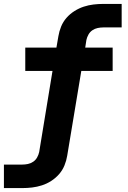

<svg xmlns="http://www.w3.org/2000/svg" viewBox="-33 -755 653 980"><path d="M-13 205V85H81Q95 85 109.5 82Q124 79 136.5 70.5Q149 62 156.5 48.5Q164 35 167 21L235 -393H96V-512H255L265 -570Q269 -595 279 -619.5Q289 -644 306.5 -664Q324 -684 347 -698.5Q370 -713 394.5 -721Q419 -729 444 -732Q469 -735 494 -735H588V-615H494Q480 -615 465.5 -612Q451 -609 438.5 -600.5Q426 -592 418.5 -578.5Q411 -565 408 -551L402 -512H542V-393H382L310 40Q306 65 296 89.5Q286 114 268.5 134Q251 154 228.5 168.5Q206 183 181 191Q156 199 131 202Q106 205 81 205Z"/></svg>

Font: Iosevka Curly Heavy Extended
Style: Italic
Weight: 900
Width: 7
Italic angle: -9°
Monospace: yes
Designer: Belleve Invis
Foundry: Belleve Invis
Version: Version 11.1.0; ttfautohint (v1.8.3)